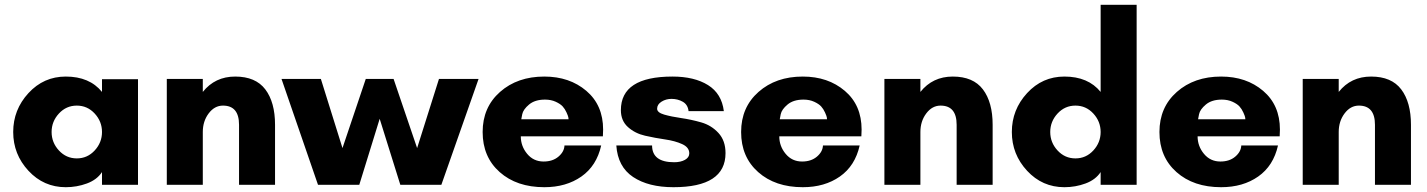

<svg xmlns="http://www.w3.org/2000/svg" viewBox="-20 -770 5944 800"><path d="M374.5 -143Q405 -176 405 -220Q405 -264 374.5 -297Q344 -330 300 -330Q256 -330 225.5 -297Q195 -264 195 -220Q195 -176 225.5 -143Q256 -110 300 -110Q344 -110 374.5 -143ZM555 -440V0H405V-53Q384 -21 342 -5.5Q300 10 254 10Q162 10 98.5 -58.5Q35 -127 35 -220Q35 -313 98.5 -382Q162 -451 254 -451Q353 -451 405 -387V-440Z M1126 -250V0H976V-250Q976 -330 909 -330Q874 -330 849.5 -297.5Q825 -265 825 -220V0H675V-441H825V-387Q876 -451 960 -451Q1045 -451 1085.5 -397.5Q1126 -344 1126 -250Z M1974 -441 1819 0H1648L1562 -275L1477 0H1305L1153 -441H1317L1407 -153L1504 -441H1620L1718 -153L1809 -441Z M2152 -273H2349Q2349 -276 2348 -281.5Q2347 -287 2340.5 -301.5Q2334 -316 2324.5 -326.5Q2315 -337 2295.5 -346Q2276 -355 2251 -355Q2209 -355 2184.5 -334.5Q2160 -314 2156 -294ZM2493 -230Q2493 -226 2492.5 -216Q2492 -206 2492 -202H2150Q2150 -161 2176.5 -129Q2203 -97 2245 -97Q2283 -97 2307 -117.5Q2331 -138 2332 -164H2485Q2466 -79 2402.5 -34.5Q2339 10 2248 10Q2133 10 2062 -53Q1991 -116 1991 -220Q1991 -323 2063.5 -387Q2136 -451 2248 -451Q2353 -451 2423 -391.5Q2493 -332 2493 -230Z M2996 -307H2849Q2846 -334 2825 -346Q2804 -358 2778 -358Q2755 -358 2736.5 -346.5Q2718 -335 2718 -317Q2718 -301 2747.5 -292.5Q2777 -284 2818.5 -278Q2860 -272 2902 -260Q2944 -248 2973.5 -216Q3003 -184 3003 -132Q3003 10 2786 10Q2682 10 2618 -32.5Q2554 -75 2548 -164H2697Q2697 -94 2789 -94Q2816 -94 2834 -104Q2852 -114 2852 -131Q2852 -156 2822.5 -169.5Q2793 -183 2751.5 -189Q2710 -195 2668 -204.5Q2626 -214 2596.5 -240.5Q2567 -267 2567 -311Q2567 -451 2782 -451Q2873 -451 2930 -415.5Q2987 -380 2996 -307Z M3229 -273H3426Q3426 -276 3425 -281.5Q3424 -287 3417.5 -301.5Q3411 -316 3401.5 -326.5Q3392 -337 3372.5 -346Q3353 -355 3328 -355Q3286 -355 3261.5 -334.5Q3237 -314 3233 -294ZM3570 -230Q3570 -226 3569.5 -216Q3569 -206 3569 -202H3227Q3227 -161 3253.5 -129Q3280 -97 3322 -97Q3360 -97 3384 -117.5Q3408 -138 3409 -164H3562Q3543 -79 3479.5 -34.5Q3416 10 3325 10Q3210 10 3139 -53Q3068 -116 3068 -220Q3068 -323 3140.5 -387Q3213 -451 3325 -451Q3430 -451 3500 -391.5Q3570 -332 3570 -230Z M4116 -250V0H3966V-250Q3966 -330 3899 -330Q3864 -330 3839.5 -297.5Q3815 -265 3815 -220V0H3665V-441H3815V-387Q3866 -451 3950 -451Q4035 -451 4075.5 -397.5Q4116 -344 4116 -250Z M4535.5 -143Q4566 -176 4566 -220Q4566 -264 4535.5 -297Q4505 -330 4461 -330Q4417 -330 4386.5 -297Q4356 -264 4356 -220Q4356 -176 4386.5 -143Q4417 -110 4461 -110Q4505 -110 4535.5 -143ZM4716 -750V0H4566V-53Q4545 -21 4503 -5.5Q4461 10 4415 10Q4323 10 4259.5 -58.5Q4196 -127 4196 -220Q4196 -313 4259.5 -382Q4323 -451 4415 -451Q4514 -451 4566 -387V-750Z M4972 -273H5169Q5169 -276 5168 -281.5Q5167 -287 5160.5 -301.5Q5154 -316 5144.5 -326.5Q5135 -337 5115.5 -346Q5096 -355 5071 -355Q5029 -355 5004.5 -334.5Q4980 -314 4976 -294ZM5313 -230Q5313 -226 5312.5 -216Q5312 -206 5312 -202H4970Q4970 -161 4996.5 -129Q5023 -97 5065 -97Q5103 -97 5127 -117.5Q5151 -138 5152 -164H5305Q5286 -79 5222.5 -34.5Q5159 10 5068 10Q4953 10 4882 -53Q4811 -116 4811 -220Q4811 -323 4883.5 -387Q4956 -451 5068 -451Q5173 -451 5243 -391.5Q5313 -332 5313 -230Z M5859 -250V0H5709V-250Q5709 -330 5642 -330Q5607 -330 5582.5 -297.5Q5558 -265 5558 -220V0H5408V-441H5558V-387Q5609 -451 5693 -451Q5778 -451 5818.5 -397.5Q5859 -344 5859 -250Z"/></svg>

Font: Puffins on Iceburgs(2)
Style: on-Iceburgs-Bold
Weight: 700
Version: Version 1.0